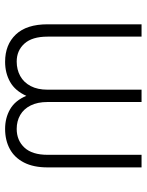

<svg xmlns="http://www.w3.org/2000/svg" viewBox="70 -640 580 760"><g transform="rotate(90 360.0 -260.0)"><path d="M76.2 -530.3H125V-158.2Q125 -97.2 152.6 -66.7Q180.2 -36.1 223.6 -36.1Q255.4 -36.1 280.8 -50Q306.2 -64 320.6 -91.3Q335 -118.7 335 -158.2V-530.3H383.8V-158.2Q383.8 -118.7 397.5 -91.3Q411.1 -64 435.3 -50Q459.5 -36.1 490.2 -36.1Q535.6 -36.1 564.2 -66.7Q592.8 -97.2 592.8 -158.2V-530.3H642.6V-158.2Q642.6 -102.5 623.3 -64.9Q604 -27.3 569.6 -8.8Q535.2 9.8 490.2 9.8Q446.8 9.8 412.4 -10Q377.9 -29.8 359.4 -74.2Q339.4 -29.8 304.2 -10Q269 9.8 224.6 9.8Q156.7 9.8 116.5 -32.7Q76.2 -75.2 76.2 -158.2Z"/></g></svg>

Font: Pretendard Std ExtraLight
Style: Regular
Weight: 200
Designer: Base glyphs from Inter by Rasmus Andersson; Hangeul glyphs from Noto Sans CJK(Source Han Sans) by Jang Soo-young and Kan
Foundry: Kil Hyung-jin
Version: Version 1.309